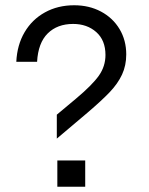

<svg xmlns="http://www.w3.org/2000/svg" viewBox="-20 -710 566 730"><path d="M198 -100H304V0H198ZM381 -501Q381 -557 346 -588Q311 -619 258 -619Q198 -619 161.5 -583Q125 -547 121 -475H42Q45 -539 73.5 -587.5Q102 -636 151 -663Q200 -690 262 -690Q319 -690 364 -666Q409 -642 434.5 -599.5Q460 -557 460 -503Q460 -461 444 -426.5Q428 -392 397 -359.5Q366 -327 312 -281L196 -183V-274L269 -335Q331 -387 356 -422.5Q381 -458 381 -501Z"/></svg>

Font: TASA Orbiter VF Text
Style: Regular
Weight: 400
Designer: Weizhong Zhang
Foundry: 本地遙控
Version: Version 1.001;Glyphs 3.2 (3192)